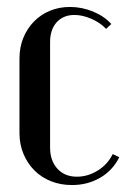

<svg xmlns="http://www.w3.org/2000/svg" viewBox="-20 -523 363 552"><path d="M36 -355Q36 -387 47 -414Q58 -441 77.5 -461Q97 -481 123.5 -492Q150 -503 181 -503Q215 -503 247 -490Q279 -477 300 -454L285 -440Q268 -458 242.5 -469Q217 -480 194 -480Q162 -480 143 -459Q124 -438 124 -402V-99Q124 -61 145 -38Q166 -15 201 -15Q233 -15 261.5 -33Q290 -51 304 -80L323 -71Q304 -33 268 -12Q232 9 187 9Q154 9 126.5 -2Q99 -13 79 -33Q59 -53 47.5 -80.5Q36 -108 36 -140Z"/></svg>

Font: Moniqa SemBd Heading
Style: Regular
Weight: 600
Designer: Rajesh Rajput
Foundry: Rajesh Rajput
Version: Version 1.000